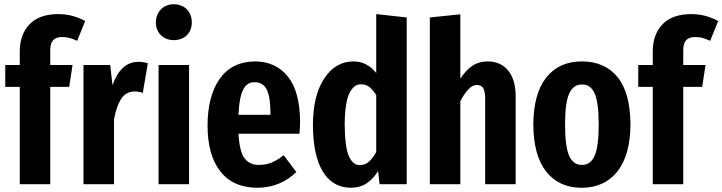

<svg xmlns="http://www.w3.org/2000/svg" viewBox="-20 -876 3435 913"><path d="M275 -700Q291 -700 309 -696Q327 -691 347 -682L385 -776Q358 -791 326 -800Q293 -809 255 -809Q165 -808 120 -760Q74 -711 74 -632V-567H5V-463H74V0H219V-463H309L325 -567H219V-637Q219 -669 232 -684Q246 -700 275 -700Z M639 -582Q595 -582 564 -553Q534 -525 515 -471L504 -567H377V0H522V-307Q533 -369 555 -404Q577 -440 619 -441Q630 -441 640 -439Q649 -438 659 -434L683 -575Q673 -579 662 -580Q652 -582 639 -582Z M806 -856Q768 -855 745 -831Q722 -807 721 -769Q722 -732 745 -709Q768 -686 806 -685Q846 -686 869 -709Q892 -732 892 -769Q892 -807 869 -831Q846 -855 806 -856ZM879 -567H734V0H879Z M1407 -296Q1406 -441 1349 -512Q1291 -584 1191 -584Q1081 -582 1024 -500Q967 -418 967 -279Q967 -139 1027 -62Q1087 16 1204 17Q1263 16 1309 -4Q1355 -24 1389 -58L1329 -138Q1300 -115 1272 -103Q1245 -92 1213 -92Q1170 -90 1144 -122Q1119 -153 1114 -240H1404Q1405 -252 1406 -267Q1407 -281 1407 -296ZM1266 -330H1114Q1118 -418 1138 -453Q1157 -487 1192 -485Q1231 -485 1249 -449Q1266 -413 1266 -338Z M1769 -809V-529Q1750 -554 1722 -569Q1695 -584 1660 -584Q1574 -583 1522 -503Q1469 -424 1468 -284Q1468 -140 1514 -62Q1560 16 1649 17Q1694 16 1726 -6Q1757 -28 1778 -63L1785 0H1914V-793ZM1693 -91Q1660 -89 1640 -131Q1620 -174 1619 -284Q1620 -390 1642 -434Q1664 -477 1698 -475Q1720 -475 1737 -462Q1754 -448 1769 -424V-153Q1753 -124 1734 -107Q1716 -91 1693 -91Z M2301 -584Q2258 -584 2226 -563Q2195 -542 2169 -502V-808L2024 -793V0H2169V-395Q2188 -431 2208 -452Q2227 -472 2248 -472Q2267 -472 2277 -458Q2287 -443 2287 -407V0H2432V-423Q2431 -497 2397 -540Q2362 -583 2301 -584Z M2747 -584Q2639 -584 2578 -508Q2517 -431 2516 -284Q2517 -135 2578 -59Q2639 17 2747 17Q2856 16 2917 -62Q2977 -140 2978 -284Q2977 -436 2916 -510Q2855 -584 2747 -584ZM2747 -474Q2787 -476 2807 -433Q2827 -390 2827 -284Q2827 -178 2807 -134Q2787 -91 2747 -92Q2707 -91 2687 -134Q2667 -178 2667 -284Q2667 -389 2687 -432Q2707 -475 2747 -474Z M3285 -700Q3301 -700 3319 -696Q3337 -691 3357 -682L3395 -776Q3368 -791 3336 -800Q3303 -809 3265 -809Q3175 -808 3130 -760Q3084 -711 3084 -632V-567H3015V-463H3084V0H3229V-463H3319L3335 -567H3229V-637Q3229 -669 3242 -684Q3256 -700 3285 -700Z"/></svg>

Font: Glow Sans SC Compressed
Style: Bold
Weight: 700
Width: 2
Designer: Ryoko NISHIZUKA (kana, bopomofo & ideographs); Paul D. Hunt (Latin, Greek & Cyrillic); Sandoll Communications, Soo-young
Version: Version 0.93